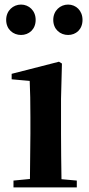

<svg xmlns="http://www.w3.org/2000/svg" viewBox="-20 -820 389 840"><path d="M72 -667C106 -667 136 -691 136 -733C136 -774 106 -800 72 -800C38 -800 7 -774 7 -733C7 -691 38 -667 72 -667ZM278 -667C312 -667 341 -691 341 -733C341 -774 312 -800 278 -800C244 -800 213 -774 213 -733C213 -691 244 -667 278 -667ZM110 0H316V-30L249 -36C248 -94 247 -180 247 -235V-388L251 -542L238 -550L31 -497V-473L110 -466C112 -418 113 -375 113 -308V-235L111 -37L39 -30V0Z"/></svg>

Font: Noto Serif CJK HK
Style: Bold
Weight: 700
Designer: Ryoko NISHIZUKA 西塚涼子 (kana & ideographs); Frank Grießhammer (Latin, Greek & Cyrillic); Wenlong ZHANG 张文龙 (bopomofo); San
Foundry: Adobe
Version: Version 2.001;hotconv 1.1.0;makeotfexe 2.6.0